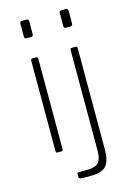

<svg xmlns="http://www.w3.org/2000/svg" viewBox="-135 -808 714 1045"><g transform="rotate(-15 222.0 -286.0)"><path d="M131 -12Q131 -5 129 -2.5Q127 0 119 0H102Q95 0 93 -2Q91 -4 91 -10V-520Q91 -530 100 -530H122Q131 -530 131 -520ZM136 -660Q136 -644 124 -644H97Q90 -644 88 -648Q86 -652 86 -658V-729Q86 -742 98 -742H124Q136 -742 136 -729ZM353 51Q353 112 330.5 141Q308 170 240 170Q196 170 185.5 168.5Q175 167 175 161V140Q175 137 176.5 135.5Q178 134 181 134L239 133Q279 132 296 113Q313 94 313 46V-520Q313 -530 323 -530H345Q353 -530 353 -520V51ZM358 -660Q358 -644 346 -644H319Q308 -644 308 -658V-729Q308 -742 320 -742H346Q358 -742 358 -729Z"/></g></svg>

Font: Libre Franklin Thin
Style: Regular
Weight: 100
Designer: Pablo Impallari, Rodrigo Fuenzalida, Nhung Nguyen
Foundry: Impallari Type
Version: Version 3.000